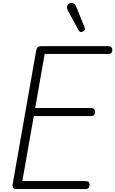

<svg xmlns="http://www.w3.org/2000/svg" viewBox="-20 -1295 790 1315"><path d="M66.5 -32 227 -944.5Q230 -961.5 237 -970.2Q244 -979 265.5 -979H717Q736.5 -979 743 -971.2Q749.5 -963.5 749.5 -952Q749.5 -940 743 -932.8Q736.5 -925.5 717 -925.5H286L221 -555.5H599Q618.5 -555.5 624.8 -547.8Q631 -540 631 -527Q631 -515.5 624.8 -507.8Q618.5 -500 599 -500H211.5L133 -55H561Q581 -55 587.2 -48.2Q593.5 -41.5 593.5 -29.5Q593.5 -16.5 587.2 -8.2Q581 0 561 0H94.5Q76.5 0 70.2 -8.2Q64 -16.5 66.5 -32ZM549.5 -1080Q541.5 -1075.5 533 -1075.8Q524.5 -1076 516 -1091.5L446.5 -1220Q435 -1242 441.2 -1255.8Q447.5 -1269.5 459 -1273Q474 -1277.5 485 -1271Q496 -1264.5 501 -1251L558 -1111.5Q563.5 -1097.5 560.2 -1090.8Q557 -1084 549.5 -1080Z"/></svg>

Font: Edu QLD Hand
Style: Regular
Weight: 400
Designer: Tina and Corey Anderson, Eben Sorkin
Foundry: Sorkin Type Co.
Version: Version 2.000